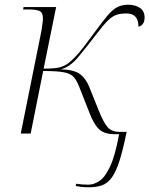

<svg xmlns="http://www.w3.org/2000/svg" viewBox="-20 -566 633 814"><path d="M355 228Q340 228 327 226.5Q314 225 301 223L303 213Q315 215 329.5 216Q344 217 355 217Q377 217 401 201.5Q425 186 446.5 140.5Q468 95 485 3H466Q421 3 398.5 -19.5Q376 -42 358 -91L317 -195Q306 -224 293 -239Q280 -254 251 -259.5Q222 -265 163 -265L110 0H68L156 -437Q158 -453 160 -466Q162 -479 162 -488Q162 -513 147.5 -519.5Q133 -526 100 -526H78L80 -536H218L165 -275Q212 -275 233 -280.5Q254 -286 271 -299Q287 -312 302 -328Q317 -344 337 -370Q357 -396 387 -437Q415 -475 435 -499Q455 -523 475 -534.5Q495 -546 524 -546Q552 -546 572.5 -533Q593 -520 593 -492Q593 -473 584.5 -463.5Q576 -454 567 -453Q567 -509 516 -509Q491 -509 473.5 -503Q456 -497 437.5 -479Q419 -461 391 -424Q349 -369 312.5 -325Q276 -281 237 -272Q292 -271 318 -252.5Q344 -234 359 -196L398 -99Q419 -46 436.5 -26.5Q454 -7 486 -7H517Q501 71 486 117.5Q471 164 453 188Q435 212 411.5 220Q388 228 355 228Z"/></svg>

Font: Noto Serif Display ExtraLight
Style: Italic
Weight: 200
Italic angle: -12°
Designer: Monotype Design Team
Foundry: Monotype Imaging Inc.
Version: Version 2.009